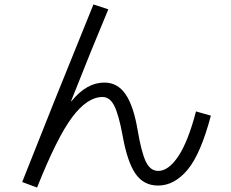

<svg xmlns="http://www.w3.org/2000/svg" viewBox="-20 -799 1040 865"><path d="M468 -757Q396 -586 300 -343H302Q370 -427 450 -427Q510 -427 546 -374Q582 -321 600 -213Q617 -113 637 -71Q657 -29 693 -29Q739 -29 783 -94.5Q827 -160 863 -297L930 -278Q884 -104 824.5 -33.5Q765 37 692 37Q627 37 590 -17Q553 -71 532 -190Q515 -282 495 -322Q475 -362 442 -362Q373 -362 304.5 -270Q236 -178 147 46L80 21Q207 -302 401 -779Z"/></svg>

Font: M PLUS 1p
Style: Regular
Weight: 400
Version: Version 1.062